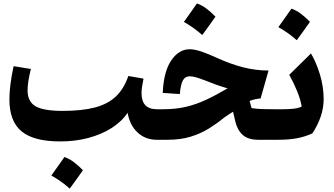

<svg xmlns="http://www.w3.org/2000/svg" viewBox="-20 -827 1975 1136"><path d="M734.9 -159.7Q700.2 -107.4 639.9 -69.3Q579.6 -31.2 502.2 -10.7Q424.8 9.8 336.9 9.8Q179.7 9.8 107.7 -49.8Q35.6 -109.4 35.6 -238.8Q35.6 -319.8 60.5 -435.5L162.6 -418.9Q143.1 -339.4 143.1 -293.5Q143.1 -225.6 190.4 -198.2Q237.8 -170.9 350.6 -170.9Q465.8 -170.9 542.7 -191.4Q619.6 -211.9 666.7 -257.3Q713.9 -302.7 739.3 -377.4L829.1 -361.8Q817.4 -306.2 817.4 -276.4Q817.4 -180.7 907.7 -180.7H908.2V0H907.7Q840.3 0 794.2 -43Q748 -85.9 734.9 -159.7ZM361.3 102.1Q391.6 112.8 418.7 133.5Q445.8 154.3 470.7 180.2Q451.7 207 432.4 234.1Q413.1 261.2 392.6 289.1Q368.7 267.6 341.6 248Q314.5 228.5 283.7 211.4Q303.7 183.6 323 156.2Q342.3 128.9 361.3 102.1Z M1102.5 -535.6Q1130.9 -535.6 1171.1 -522.2Q1211.4 -508.8 1266.1 -483.4Q1344.2 -447.8 1418.9 -428.7Q1493.7 -409.7 1568.8 -409.7L1522 -244.6Q1488.3 -241.7 1457 -230L1468.3 -187.5Q1499 -182.6 1530.5 -181.6Q1562 -180.7 1596.7 -180.7H1612.8V0H1508.3Q1448.7 0 1416.7 -28.3Q1384.8 -56.6 1372.6 -106.9L1358.9 -166Q1346.2 -158.2 1332.3 -149.2Q1318.4 -140.1 1305.2 -130.4Q1264.2 -96.7 1216.3 -66.9Q1168.5 -37.1 1108.9 -18.6Q1049.3 0 971.7 0H908.2Q897.9 0 892.8 -8.1Q887.7 -16.1 887.7 -37.6V-143.1Q887.7 -164.6 892.8 -172.6Q897.9 -180.7 908.2 -180.7H946.8Q1020 -180.7 1080.8 -195.1Q1141.6 -209.5 1200.4 -237.1Q1259.3 -264.6 1326.2 -304.2Q1288.1 -315.4 1256.3 -326.9Q1224.6 -338.4 1187 -353.5Q1156.7 -365.2 1136.7 -370.4Q1116.7 -375.5 1102.5 -375.5Q1075.2 -375.5 1062 -351.3Q1048.8 -327.1 1043.9 -270.5L942.9 -277.3Q948.2 -403.3 993.2 -469.5Q1038.1 -535.6 1102.5 -535.6ZM1145.5 -806.6Q1175.8 -795.9 1202.9 -775.1Q1230 -754.4 1254.9 -728.5Q1235.8 -701.7 1216.6 -674.6Q1197.3 -647.5 1176.8 -619.6Q1152.8 -641.1 1125.7 -660.6Q1098.6 -680.2 1067.9 -697.3Q1087.9 -725.1 1107.2 -752.4Q1126.5 -779.8 1145.5 -806.6Z M1704.6 -775.9Q1734.9 -765.1 1762 -744.4Q1789.1 -723.6 1814 -697.8Q1794.9 -670.9 1775.6 -643.8Q1756.3 -616.7 1735.8 -588.9Q1711.9 -610.4 1684.8 -629.9Q1657.7 -649.4 1627 -666.5Q1647 -694.3 1666.3 -721.7Q1685.5 -749 1704.6 -775.9ZM1612.8 0Q1602.5 0 1597.4 -8.1Q1592.3 -16.1 1592.3 -37.6V-143.1Q1592.3 -164.6 1597.4 -172.6Q1602.5 -180.7 1612.8 -180.7H1655.3Q1688.5 -180.7 1716.8 -183.8Q1745.1 -187 1765.1 -196.3Q1757.8 -239.3 1737.8 -288.1Q1717.8 -336.9 1691.4 -384.3L1819.8 -510.7Q1850.1 -460.4 1872.6 -387.5Q1895 -314.5 1895 -240.2Q1895 -189 1877.7 -137.9Q1860.4 -86.9 1828.6 -38.1Q1785.6 -18.1 1737.1 -9Q1688.5 0 1628.4 0Z"/></svg>

Font: Pinar DS2-Bold
Style: Regular
Weight: 700
Designer: Amin Abedi
Version: Version 2.000